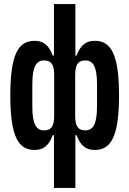

<svg xmlns="http://www.w3.org/2000/svg" viewBox="-20 -730 640 950"><path d="M402 -85C367 -85 352 -105 352 -156V-360C352 -411 367 -431 402 -431C439 -431 460 -403 460 -314V-202C460 -113 439 -85 402 -85ZM353 -61H359C380 -5 409 12 449 12C529 12 569 -54 569 -258C569 -462 529 -528 449 -528C409 -528 380 -511 359 -455H353V-710H247V-455H241C220 -511 191 -528 151 -528C71 -528 31 -462 31 -258C31 -54 71 12 151 12C191 12 220 -5 241 -61H247V200H353ZM198 -85C161 -85 140 -113 140 -202V-314C140 -403 161 -431 198 -431C233 -431 248 -411 248 -360V-156C248 -105 233 -85 198 -85Z"/></svg>

Font: IBM Mono SemiBold
Style: Regular
Weight: 600
Monospace: yes
Designer: Mike Abbink, Paul van der Laan, Pieter van Rosmalen
Foundry: Bold Monday
Version: Version 2.3